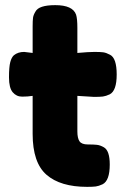

<svg xmlns="http://www.w3.org/2000/svg" viewBox="-20 -727 489 747"><path d="M346 -350 281 -354V-216Q281 -189 289.5 -177Q298 -165 321.5 -165Q345 -165 357.5 -163.5Q370 -162 384 -154Q407 -141 407 -87Q407 -24 379 -10Q364 -3 352.5 -1.5Q341 0 319 0Q215 0 161 -47Q107 -94 107 -206V-354Q88 -351 66 -351Q44 -351 29.5 -368Q15 -385 15 -426Q15 -467 20 -485.5Q25 -504 34 -512Q50 -525 74 -525L107 -521V-624Q107 -647 108.5 -658Q110 -669 118 -682Q131 -707 195 -707Q263 -707 276 -670Q281 -654 281 -619V-521Q325 -525 347.5 -525Q370 -525 381.5 -523.5Q393 -522 408 -514Q434 -501 434 -437Q434 -374 407 -360Q392 -353 380.5 -351.5Q369 -350 346 -350Z"/></svg>

Font: Fredoka One
Style: Regular
Weight: 400
Version: Version 1.001;April 7, 2020;FontCreator 12.0.0.2522 64-bit